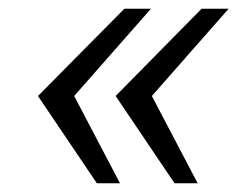

<svg xmlns="http://www.w3.org/2000/svg" viewBox="-20 -546 571 440"><path d="M202 -126H255L150 -326L326 -526H265L67 -326ZM380 -126H433L328 -326L504 -526H442L245 -326Z"/></svg>

Font: Archivo ExtraLight
Style: Italic
Weight: 200
Italic angle: -10°
Designer: Hector Gatti
Foundry: Omnibus-Type
Version: Version 2.001